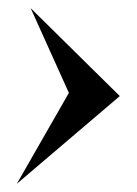

<svg xmlns="http://www.w3.org/2000/svg" viewBox="-20 -512 334 468"><path d="M54.7 -492.2 272 -277.8 21 -64 147.9 -285.6Z"/></svg>

Font: Some Time Later
Style: Regular
Weight: 400
Version: Version 003.300